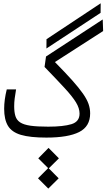

<svg xmlns="http://www.w3.org/2000/svg" viewBox="-20 -821 637 1149"><path d="M257.3 2.4Q160.2 2.4 105.2 -13.9Q50.3 -30.3 27.6 -68.1Q4.9 -106 4.9 -169.9Q4.9 -223.6 20.5 -286.1H76.2Q70.8 -254.9 67.9 -231.9Q64.9 -209 64.9 -185.1Q64.9 -149.9 72.3 -126.2Q79.6 -102.5 100.6 -88.6Q121.6 -74.7 161.9 -68.8Q202.1 -63 268.6 -63Q358.9 -63 407.5 -77.9Q456.1 -92.8 456.1 -141.1Q456.1 -173.3 434.6 -208.5Q413.1 -243.7 366.9 -293.7Q320.8 -343.8 246.6 -420.4L255.4 -482.9L594.7 -704.6L597.2 -635.3L308.6 -449.7Q371.1 -386.2 411.9 -340.6Q452.6 -294.9 476.3 -261Q500 -227.1 509.8 -199Q519.5 -170.9 519.5 -142.6Q519.5 -64 453.6 -30.8Q387.7 2.4 257.3 2.4ZM257.8 -530.8 258.3 -586.4 582.5 -801.3 582 -744.1ZM269 307.6 207.5 246.1 268.1 185.1 209 126.5 270.5 64 332.5 126.5 272 186.5 331.1 246.1Z"/></svg>

Font: CaskaydiaMono NF Light
Style: Regular
Weight: 300
Designer: Aaron Bell
Foundry: Saja Typeworks
Version: Version 2111.001; ttfautohint (v1.8.4);Nerd Fonts 3.1.1